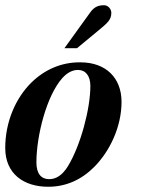

<svg xmlns="http://www.w3.org/2000/svg" viewBox="-23 -700 543 733"><path d="M223 -516H271L352 -583C387 -612 402 -624 402 -651C402 -667 388 -680 375 -680C355 -680 338 -676 321 -652ZM280 -462C212 -462 148 -435 97 -385C37 -326 -3 -235 -3 -135C-3 -37 67 13 161 13C228 13 287 -13 336 -62C397 -123 441 -217 441 -311C441 -403 381 -462 284 -462ZM322 -372C322 -285 285 -145 236 -65C215 -31 191 -16 165 -16C135 -16 116 -36 116 -80C116 -182 155 -335 215 -402C234 -423 254 -433 275 -433C304 -433 322 -410 322 -372Z"/></svg>

Font: XITS
Style: Bold Italic
Weight: 700
Italic angle: -16.33°
Designer: MicroPress Inc., with final additions and corrections provided by Coen Hoffman, Elsevier (retired)
Version: Version 1.105